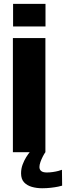

<svg xmlns="http://www.w3.org/2000/svg" viewBox="-20 -791 343 998"><path d="M48 -771V-653.5H216.5V-771ZM47 0H216V-593H47ZM199 187.5Q222.5 187.5 244.2 185Q266 182.5 282 179.2Q298 176 303 174L302 91.5Q296.5 94 283.2 97.5Q270 101 254.2 103.2Q238.5 105.5 223.5 105.5Q203.5 105.5 194.2 98Q185 90.5 185 77Q185 66 190.2 51Q195.5 36 202.8 22Q210 8 216 0H134.5Q126.5 9.5 116 26.2Q105.5 43 97.5 64.5Q89.5 86 89.5 110Q89.5 140 105.2 156.8Q121 173.5 146 180.5Q171 187.5 199 187.5Z"/></svg>

Font: Anybody UltraCondensed Thin
Style: Bold
Weight: 700
Version: Version 1.111